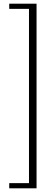

<svg xmlns="http://www.w3.org/2000/svg" viewBox="-20 -820 278 1040"><path d="M178 200H30V172H137V-772H30V-800H178Z"/></svg>

Font: Big Shoulders Text Thin Thin
Style: Regular
Weight: 250
Version: Version 2.002